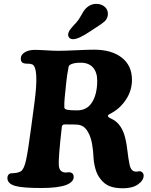

<svg xmlns="http://www.w3.org/2000/svg" viewBox="-20 -967 789 1001"><path d="M451.2 -804.2Q389.6 -762.7 361.3 -762.7Q348.6 -762.7 341.6 -769.8Q334.5 -776.9 335.4 -787.6Q335.4 -790.5 336.2 -793.5Q336.9 -796.4 338.4 -799.8Q339.8 -803.2 341.1 -805.7Q342.3 -808.1 345.2 -812Q348.1 -815.9 349.9 -818.1Q351.6 -820.3 355.7 -825.2Q359.9 -830.1 361.8 -832.3Q363.8 -834.5 369.1 -840.3Q374.5 -846.2 377 -848.6Q390.6 -863.3 402.8 -886Q415 -908.7 420.9 -915.5Q446.8 -946.8 481.9 -946.8Q508.8 -946.8 526.4 -931.2Q543.9 -915.5 542.5 -891.6Q541 -870.1 524.9 -855Q517.1 -848.1 506.6 -840.8Q496.1 -833.5 478.8 -822.3Q461.4 -811 451.2 -804.2ZM301.8 -300.8 294.4 -231.9Q290.5 -192.4 289.1 -173.6Q287.6 -154.8 286.6 -131.8Q285.6 -108.9 287.6 -97.4Q289.6 -85.9 294.4 -80.1Q301.8 -70.8 312.7 -68.6Q323.7 -66.4 332 -68.4Q340.3 -70.3 349.6 -67.4Q364.3 -62 364.3 -44.9Q364.3 -19 326.7 -3.4Q284.7 13.2 194.8 13.2Q98.1 13.2 59.6 2.4Q18.6 -9.3 18.6 -38.6Q18.6 -57.1 33.7 -63Q37.6 -64 54.9 -64.7Q72.3 -65.4 88.4 -73.7Q105 -84 115.5 -130.9Q126 -177.7 142.1 -300.3L159.2 -428.2Q184.1 -612.8 148.9 -630.9Q139.2 -635.3 124.8 -635Q110.4 -634.8 104 -637.2Q88.4 -641.1 88.4 -661.6Q88.4 -681.6 109.1 -694.3Q129.9 -707 161.1 -707Q181.2 -707 220.5 -704.6Q259.8 -702.1 283.2 -702.1Q315.4 -702.1 378.2 -705.1Q440.9 -708 470.2 -708Q562 -708 615 -666.5Q668 -625 668 -550.8Q668 -496.1 638.4 -450.2Q608.9 -404.3 563 -378.4Q561 -377.4 557.6 -375.5Q554.2 -373.5 552 -372.6Q549.8 -371.6 547.4 -369.9Q544.9 -368.2 543.7 -366.5Q542.5 -364.7 542.5 -362.8Q542.5 -356 561 -347.7Q605 -328.1 626 -271Q637.7 -236.8 643.6 -186.5Q649.4 -136.2 655.8 -107.4Q662.1 -78.6 679.7 -73.7Q688.5 -70.8 697.8 -73Q707 -75.2 713.4 -73.7Q729 -66.9 729 -51.8Q729 -26.9 700 -6.1Q670.9 14.6 622.1 14.6Q578.6 14.6 551 3.4Q523.4 -7.8 503.9 -33.7Q485.8 -55.7 477.1 -88.1Q468.3 -120.6 467.3 -149.9Q466.3 -179.2 460.2 -215.1Q454.1 -251 440.4 -275.9Q432.6 -290 423.8 -299.1Q415 -308.1 405 -312Q395 -315.9 387.2 -316.9Q379.4 -317.9 367.7 -317.9Q359.4 -317.9 345.5 -318.1Q331.5 -318.4 323.5 -318.4Q315.4 -318.4 312.5 -317.9Q302.2 -315.9 301.8 -300.8ZM382.3 -391.6Q434.1 -391.6 460.4 -434.3Q486.8 -477.1 486.8 -546.4Q486.8 -590.3 464.6 -615.2Q442.4 -640.1 400.9 -640.1Q373.5 -640.1 356.9 -634.5Q340.3 -628.9 337.9 -620.1Q328.1 -567.9 325.7 -540L317.4 -459Q314.5 -428.7 315.4 -406.7Q315.9 -397.5 331.8 -394.5Q347.7 -391.6 382.3 -391.6Z"/></svg>

Font: Cooper*
Style: Bold Italic
Weight: 700
Italic angle: -7°
Designer: Owen Earl
Foundry: indestructible type*
Version: Version 0.001